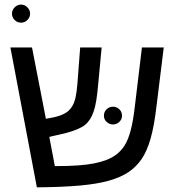

<svg xmlns="http://www.w3.org/2000/svg" viewBox="-20 -804 770 829"><path d="M534.2 -60.5Q500.5 -38.1 450.4 -23.9Q400.4 -9.8 325.2 -2.9Q250 3.9 139.2 4.9L24.9 -599.1H118.2L178.2 -291L213.9 -297.9Q243.2 -304.7 262.2 -315.7Q281.2 -326.7 292.5 -346.7Q301.8 -362.3 306.6 -385.3Q311.5 -408.2 314 -439.9L326.2 -599.1H418.9L403.8 -439Q400.4 -398.4 395.5 -368.9Q390.6 -339.4 383.8 -321.3Q371.6 -284.7 347.2 -264.9Q322.8 -245.1 266.1 -230L192.9 -212.9L216.8 -86.9H228.5Q326.7 -86.9 385.7 -98.4Q444.8 -109.9 479 -134.3Q502 -150.9 517.6 -175.3Q533.2 -199.7 543.9 -239.7Q554.7 -279.8 562 -342.8L592.8 -599.1H687L655.8 -346.2Q646 -261.2 630.4 -206.3Q614.7 -151.4 591.6 -117.4Q568.4 -83.5 534.2 -60.5ZM428.7 -304.2Q428.7 -321.3 440.4 -332.3Q452.1 -343.3 467.8 -343.3Q483.4 -343.3 495.1 -332.3Q506.8 -321.3 506.8 -304.2Q506.8 -288.6 495.1 -277.6Q483.4 -266.6 467.8 -266.6Q452.1 -266.6 440.4 -277.6Q428.7 -288.6 428.7 -304.2ZM31.7 -745.1Q31.7 -760.7 43.5 -772.5Q55.2 -784.2 70.8 -784.2Q86.4 -784.2 98.1 -772.5Q109.9 -760.7 109.9 -745.1Q109.9 -729.5 98.4 -717.8Q86.9 -706.1 70.8 -706.1Q54.2 -706.1 43 -717.8Q31.7 -729.5 31.7 -745.1Z"/></svg>

Font: Arimo Nerd Font
Style: Regular
Weight: 400
Designer: Steve Matteson
Foundry: Monotype Imaging Inc.
Version: Version 1.33;Nerd Fonts 3.2.1